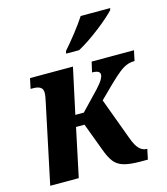

<svg xmlns="http://www.w3.org/2000/svg" viewBox="-114 -854 820 942"><g transform="rotate(-15 296.5 -383.0)"><path d="M24 0 107 -393Q116 -432 116 -448Q116 -468 103 -476Q90 -484 68 -484H54L65 -536H283L233 -304H276L365 -397Q389 -423 397.5 -438Q406 -453 406 -463Q406 -484 366 -484L378 -536H593L582 -484Q561 -484 542.5 -477Q524 -470 502 -452.5Q480 -435 448 -404L381 -338L459 -127Q474 -85 491 -68.5Q508 -52 528 -52H531L520 0H483Q428 0 397 -9.5Q366 -19 348.5 -42Q331 -65 316 -107L264 -246H221L169 0ZM267 -606 270 -619Q296 -648 329 -690Q362 -732 384 -766H534L531 -756Q519 -743 496.5 -723Q474 -703 445.5 -681Q417 -659 387.5 -639Q358 -619 333 -606Z"/></g></svg>

Font: Noto Serif SemiCondensed
Style: Bold Italic
Weight: 700
Width: 4
Italic angle: -12°
Designer: Monotype Design Team
Foundry: Monotype Imaging Inc.
Version: Version 2.014